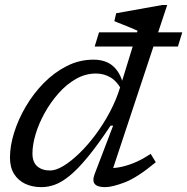

<svg xmlns="http://www.w3.org/2000/svg" viewBox="-20 -760 770 790"><path d="M483.5 -384Q463.5 -424 435.8 -440.8Q408 -457.5 375 -457.5Q331.5 -457.5 292.5 -435.2Q253.5 -413 220.8 -376Q188 -339 163.8 -295.2Q139.5 -251.5 126.5 -207.8Q113.5 -164 113.5 -128.5Q113.5 -93 133.2 -75.8Q153 -58.5 186.5 -58.5Q210 -58.5 241 -77.2Q272 -96 306 -128.8Q340 -161.5 372.5 -205Q405 -248.5 431.8 -298.8Q458.5 -349 474.5 -401.5L546 -633.5Q541.5 -635.5 534.8 -638.5Q528 -641.5 519.8 -645Q511.5 -648.5 502.2 -652.2Q493 -656 483.8 -659.5Q474.5 -663 466 -666.5Q457.5 -670 450.5 -673L458 -705.5L648 -739.5H668L435.5 -38L414.5 -69Q437.5 -66.5 466.5 -71Q495.5 -75.5 529.5 -89Q563.5 -102.5 600 -127L621 -92.5Q544.5 -29 493 -9.5Q441.5 10 412.5 10Q380.5 10 369.8 -3.2Q359 -16.5 369.5 -44L445.5 -243H435Q382 -163.5 340.8 -113.5Q299.5 -63.5 266.5 -36.8Q233.5 -10 205.5 0Q177.5 10 151 10Q112.5 10 83.2 -4Q54 -18 37.5 -45Q21 -72 21 -111.5Q21 -159.5 38 -214Q55 -268.5 86.2 -321.8Q117.5 -375 160.2 -418.5Q203 -462 254.8 -488.2Q306.5 -514.5 364 -514.5Q414.5 -514.5 444.5 -488.5Q474.5 -462.5 486.5 -414.5ZM369.5 -568.5 387.5 -627H730L712 -568.5Z"/></svg>

Font: Newsreader 7pt
Style: Italic
Weight: 400
Italic angle: -17°
Designer: Hugues Gentile
Foundry: Production Type
Version: Version 1.003